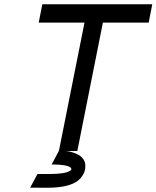

<svg xmlns="http://www.w3.org/2000/svg" viewBox="-20 -718 744 913"><path d="M260.3 -1 381.8 -610.4H164.1L181.2 -697.8H704.1L687 -610.4H469.2L347.7 0H291.5Q301.8 1 308.6 2Q323.7 5.4 339.4 11.7Q363.3 21.5 373.5 35.2Q383.8 48.8 385.3 62.5Q385.7 68.4 385.7 73.7Q385.7 81.1 384.8 86.9Q378.9 116.2 353.5 138.7Q311 174.8 203.6 174.8L123.5 174.3L158.2 109.4H216.3Q289.6 109.4 313 94.2Q318.4 90.8 319.3 86.9V85.9Q319.3 82 315.9 79.1Q298.8 64 225.6 64Z"/></svg>

Font: Qaz
Style: Italic
Weight: 400
Italic angle: -11.25°
Designer: GGBotNet
Foundry: f0n7
Version: 0.70